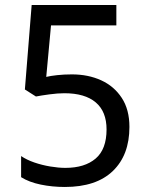

<svg xmlns="http://www.w3.org/2000/svg" viewBox="-20 -734 591 764"><path d="M238 10Q188 10 142 0.5Q96 -9 64 -29V-113Q86 -98 116.5 -87.5Q147 -77 180 -71.5Q213 -66 240 -66Q317 -66 360.5 -103Q404 -140 404 -219Q404 -290 361 -326.5Q318 -363 236 -363Q210 -363 176.5 -358.5Q143 -354 123 -350L79 -378L106 -714H443V-633H183L164 -428Q180 -432 207.5 -435Q235 -438 266 -438Q331 -438 382.5 -414.5Q434 -391 464.5 -344.5Q495 -298 495 -229Q495 -117 429 -53.5Q363 10 238 10Z"/></svg>

Font: utelugu85
Style: Book
Weight: 400
Designer: Jelle Bosma - Monotype Design Team
Foundry: Monotype Imaging Inc.
Version: Version 2.003